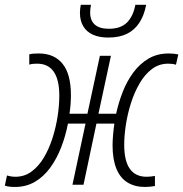

<svg xmlns="http://www.w3.org/2000/svg" viewBox="-56 -760 754 790"><path d="M5.4 9.3Q-5.9 9.3 -16.4 8.1Q-26.9 6.8 -36.1 3.9L-27.3 -38.1Q-19.5 -35.6 -11 -34.2Q-2.4 -32.7 7.3 -32.7Q44.9 -32.7 74.2 -54.4Q103.5 -76.2 125 -112.5Q146.5 -148.9 160.4 -193.1Q174.3 -237.3 181.2 -282.2Q188 -327.1 188 -366.7Q188 -432.1 165 -465.1Q142.1 -498 96.7 -498Q88.4 -498 80.1 -497.3Q71.8 -496.6 64.5 -494.1V-536.6Q72.3 -538.6 82.8 -539.3Q93.3 -540 103.5 -540Q167 -540 201.4 -497.6Q235.8 -455.1 235.8 -368.7Q235.8 -351.1 234.4 -331.3Q232.9 -311.5 230 -292H303.7L355 -530.3H400.4L349.1 -292H421.9Q431.6 -337.4 448.7 -381.3Q465.8 -425.3 492.2 -461.2Q518.6 -497.1 554.7 -518.6Q590.8 -540 638.2 -540Q648.4 -540 658.2 -539.1Q668 -538.1 677.7 -536.1L668 -493.7Q660.6 -496.1 652.6 -497.1Q644.5 -498 635.7 -498Q598.6 -498 569.3 -476.1Q540 -454.1 518.6 -417.2Q497.1 -380.4 482.9 -335.9Q468.8 -291.5 461.9 -246.6Q455.1 -201.7 455.1 -164.1Q455.1 -98.6 478 -65.7Q501 -32.7 547.4 -32.7Q556.6 -32.7 565.2 -33.7Q573.7 -34.7 581.5 -36.1V5.4Q572.8 6.8 562.3 8.1Q551.8 9.3 541 9.3Q498.5 9.3 468.5 -9.3Q438.5 -27.8 422.9 -65.9Q407.2 -104 407.2 -161.6Q407.2 -181.6 409.2 -204.3Q411.1 -227.1 414.6 -251.5H340.8L287.6 0H242.2L295.9 -251.5H223.6Q213.9 -200.7 195.8 -154.1Q177.7 -107.4 151.1 -70.6Q124.5 -33.7 88.1 -12.2Q51.8 9.3 5.4 9.3ZM389.6 -605.5Q352.1 -605.5 325.9 -617.4Q299.8 -629.4 286.4 -652.3Q272.9 -675.3 272.9 -707Q272.9 -714.8 273.9 -724.1Q274.9 -733.4 276.4 -740.2H318.4Q316.9 -732.9 315.9 -724.9Q314.9 -716.8 314.9 -709Q314.9 -675.8 334.2 -658.7Q353.5 -641.6 392.1 -641.6Q440.9 -641.6 466.6 -667.5Q492.2 -693.4 501 -740.2H545.4Q537.1 -696.3 517.3 -666.3Q497.6 -636.2 466.1 -620.8Q434.6 -605.5 389.6 -605.5Z"/></svg>

Font: Open Sans SemiCondensed Light
Style: Italic
Weight: 300
Width: 4
Italic angle: -12°
Designer: Monotype Design Team
Foundry: Monotype Imaging Inc.
Version: Version 3.000